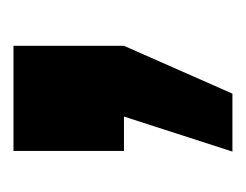

<svg xmlns="http://www.w3.org/2000/svg" viewBox="-60 -144 365 285"><g transform="rotate(-90 122.5 -1.5)"><path d="M40 161 92 0H41V-164H197V0L126 161Z"/></g></svg>

Font: Alfa Slab One
Style: Regular
Weight: 400
Designer: JM Sole
Foundry: JM Sole
Version: Version 2.000